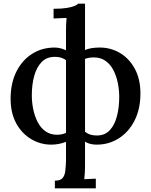

<svg xmlns="http://www.w3.org/2000/svg" viewBox="-20 -775 825 1050"><path d="M280 255V213Q310 213 322 199Q334 185 337 160Q340 135 341 103V-605Q341 -622 341.5 -639.5Q342 -657 344 -677L273 -674V-727Q318 -727 345 -731.5Q372 -736 386.5 -742Q401 -748 408 -755H445V131Q445 149 444 167.5Q443 186 441 205L504 202V255ZM260 16Q201 16 150 -14.5Q99 -45 68.5 -101Q38 -157 38 -235Q38 -320 69.5 -383Q101 -446 155.5 -480.5Q210 -515 279 -515Q308 -515 339 -501Q370 -487 396 -461L381 -412Q359 -435 335 -450Q311 -465 279 -464Q235 -464 207.5 -435.5Q180 -407 167 -359.5Q154 -312 154 -254Q154 -215 162 -176.5Q170 -138 186.5 -106.5Q203 -75 229.5 -56.5Q256 -38 292 -38Q325 -38 351.5 -53.5Q378 -69 394 -89L410 -41Q380 -14 340.5 1Q301 16 260 16ZM509 16Q475 16 450.5 3Q426 -10 401 -36L416 -86Q436 -59 456.5 -46.5Q477 -34 512 -34Q555 -35 581 -63.5Q607 -92 619.5 -139.5Q632 -187 632 -245Q632 -285 624 -323Q616 -361 599.5 -392.5Q583 -424 556.5 -442.5Q530 -461 493 -461Q467 -461 448 -454Q429 -447 411 -432L397 -472Q425 -494 453 -504.5Q481 -515 526 -515Q586 -515 636.5 -485Q687 -455 717.5 -398.5Q748 -342 748 -264Q748 -180 716.5 -117Q685 -54 630.5 -19Q576 16 509 16Z"/></svg>

Font: Lora Medium
Style: Regular
Weight: 500
Designer: Olga Karpushina, Alexei Vanyashin (Cyrillic)
Foundry: Cyreal
Version: Version 3.004